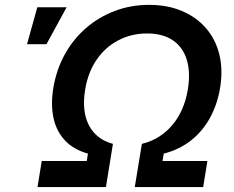

<svg xmlns="http://www.w3.org/2000/svg" viewBox="-20 -757 946 777"><path d="M131.8 0 148.9 -105.5H331.1L335.9 -135.3Q275.9 -152.3 241.5 -190.2Q207 -228 196 -282Q185.1 -335.9 195.8 -400.9Q208 -474.6 241.9 -536.4Q275.9 -598.1 327.6 -643.1Q379.4 -688 444.3 -712.6Q509.3 -737.3 583.5 -737.3Q657.7 -737.3 716.1 -712.6Q774.4 -688 813.5 -643.1Q852.5 -598.1 867.7 -536.4Q882.8 -474.6 870.6 -400.9Q859.9 -335.9 830.8 -282Q801.8 -228 754.9 -190.2Q708 -152.3 642.6 -135.3L637.7 -105.5H819.3L802.2 0H525.4L554.2 -174.8Q627.9 -192.9 676.8 -250.2Q725.6 -307.6 740.2 -395Q751.5 -465.3 735.6 -516.1Q719.7 -566.9 679 -594.2Q638.2 -621.6 575.2 -621.6Q512.2 -621.6 459.5 -594.2Q406.7 -566.9 371.6 -516.1Q336.4 -465.3 324.7 -395Q310.1 -307.6 339.8 -250.2Q369.6 -192.9 437 -174.8L408.7 0ZM89.4 -578.1 130.9 -727.5H249.5L168 -578.1Z"/></svg>

Font: Inter 16pt SemiBold
Style: Italic
Weight: 600
Italic angle: -9.3988°
Version: Version 4.001;git-66647c0bb